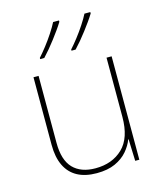

<svg xmlns="http://www.w3.org/2000/svg" viewBox="-115 -851 803 947"><g transform="rotate(-15 286.5 -378.0)"><path d="M262 10Q203 10 163 -12Q123 -34 102.5 -77Q82 -120 82 -182V-528H108V-186Q108 -98 148 -56.5Q188 -15 262 -15Q348 -15 401.5 -66.5Q455 -118 455 -226V-528H481V0H460L456 -111H454Q443 -81 419 -53Q395 -25 356.5 -7.5Q318 10 262 10ZM436 -759Q425 -741 411 -721.5Q397 -702 381.5 -681.5Q366 -661 350 -642Q334 -623 318 -606H297V-612Q315 -632 336 -659Q357 -686 376 -715Q395 -744 406 -766H436ZM276 -759Q265 -741 251 -721.5Q237 -702 221.5 -681.5Q206 -661 190 -642Q174 -623 158 -606H137V-612Q155 -632 176 -659Q197 -686 216 -715Q235 -744 246 -766H276Z"/></g></svg>

Font: Noto Sans Symbols Thin
Style: Regular
Weight: 250
Version: Version 2.002